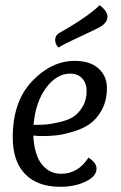

<svg xmlns="http://www.w3.org/2000/svg" viewBox="-20 -708 464 738"><path d="M320 -102Q351 -83 351 -60Q351 -30 309 -10Q267 10 212 10Q124 10 76.5 -39Q29 -88 29 -180Q29 -318 103.5 -396Q178 -474 267 -474Q327 -474 359 -444.5Q391 -415 391 -370Q391 -321 371 -285Q351 -249 323.5 -230.5Q296 -212 258 -201Q220 -190 194 -187.5Q168 -185 141 -185Q128 -185 108 -187Q112 -112 141 -76Q170 -40 215 -40Q280 -40 320 -102ZM313 -359Q313 -387 296.5 -406Q280 -425 250 -425Q197 -425 156.5 -369.5Q116 -314 109 -228Q137 -228 156.5 -229.5Q176 -231 208.5 -238.5Q241 -246 261 -258.5Q281 -271 297 -297Q313 -323 313 -359ZM364 -604Q342 -592 281 -564Q220 -536 205 -525Q192 -538 192 -554Q192 -574 213 -584Q318 -644 363 -688Q393 -666 393 -643Q393 -621 364 -604Z"/></svg>

Font: Overlock
Style: Italic
Weight: 400
Designer: Dario Muhafara
Foundry: Dario Manuel Muhafara
Version: Version 1.001